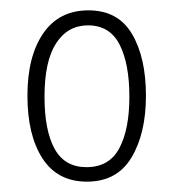

<svg xmlns="http://www.w3.org/2000/svg" viewBox="-20 -744 336 371"><path d="M262 -559Q262 -486 234 -439.5Q206 -393 148 -393Q91 -393 62 -438Q33 -483 33 -559Q33 -635 63.5 -679.5Q94 -724 151 -724Q208 -724 235 -678.5Q262 -633 262 -559ZM66 -557Q66 -492 85.5 -456.5Q105 -421 147 -421Q191 -421 210.5 -457.5Q230 -494 230 -557Q230 -621 211 -658Q192 -695 150 -695Q111 -695 88.5 -660.5Q66 -626 66 -557Z"/></svg>

Font: Noto Sans Gujarati ExtraCondensed ExtraLight
Style: Regular
Weight: 200
Width: 2
Designer: Jelle Bosma - Monotype Design Team, Universal Thirst
Foundry: Monotype Imaging Inc.
Version: Version 2.106; ttfautohint (v1.8.4.7-5d5b)